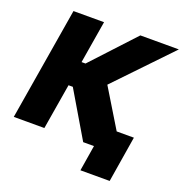

<svg xmlns="http://www.w3.org/2000/svg" viewBox="-154 -863 1111 1165"><g transform="rotate(20 401.5 -280.5)"><path d="M122.2 -727.3H319.6L274.1 -453.1H299.7L554 -727.3H802.6L468 -377.8L618.3 -130.7H729.4L681.1 166.2H492.2L519.2 0H449.6L275.6 -294H247.9L198.9 0H1.4Z"/></g></svg>

Font: Inter P Black
Style: Italic
Weight: 900
Italic angle: -9.40001°
Designer: Rasmus Andersson
Foundry: rsms
Version: Version 3.018;git-588b23468